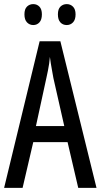

<svg xmlns="http://www.w3.org/2000/svg" viewBox="-20 -915 490 935"><path d="M361 0 309 -223H142L90 0H0L173 -714H274L450 0ZM240 -535Q237 -554 233.5 -571.5Q230 -589 227.5 -606Q225 -623 223 -638Q222 -623 219.5 -606Q217 -589 213.5 -571.5Q210 -554 206 -536L155 -301H293ZM99 -845Q99 -871 111.5 -883Q124 -895 142 -895Q160 -895 172 -882.5Q184 -870 184 -845Q184 -819 172 -806Q160 -793 142 -793Q124 -793 111.5 -806Q99 -819 99 -845ZM262 -845Q262 -871 274.5 -883Q287 -895 305 -895Q323 -895 335.5 -882.5Q348 -870 348 -845Q348 -819 335.5 -806Q323 -793 305 -793Q286 -793 274 -806Q262 -819 262 -845Z"/></svg>

Font: Noto Sans Devanagari ExtraCondensed
Style: Regular
Weight: 400
Width: 2
Designer: Jelle Bosma - Monotype Design Team
Foundry: Monotype Imaging Inc.
Version: Version 2.006